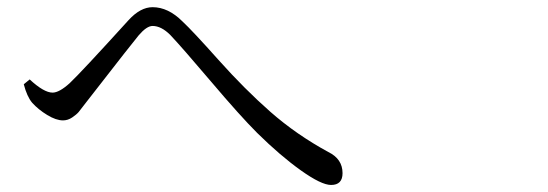

<svg xmlns="http://www.w3.org/2000/svg" viewBox="-20 -613 1540 540"><path d="M70.3 -324.2Q55.7 -341.8 46.9 -376L63.5 -389.6Q103.5 -352.5 127.9 -352.5Q146.5 -352.5 175.8 -378.9Q208 -409.2 341.8 -556.6Q375 -592.8 409.2 -592.8Q453.1 -592.8 493.2 -552.7Q521.5 -526.4 594.7 -444.3Q668 -362.3 740.7 -298.3Q813.5 -234.4 903.3 -185.5Q943.4 -166 943.4 -126Q943.4 -92.8 911.1 -92.8Q883.8 -92.8 826.2 -133.8Q768.6 -174.8 703.1 -239.3Q656.2 -286.1 574.2 -382.8Q492.2 -479.5 459 -514.6Q433.6 -540 409.2 -540Q392.6 -540 370.1 -513.7Q361.3 -503.9 224.6 -328.1Q207 -304.7 201.2 -297.9Q195.3 -291 183.1 -282.7Q170.9 -274.4 157.2 -274.4Q137.7 -274.4 112.8 -289.6Q87.9 -304.7 70.3 -324.2Z"/></svg>

Font: Bpmf Zihi Serif Regular
Style: Regular
Weight: 400
Foundry: But Ko
Version: Version 1.320